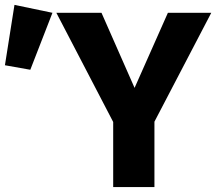

<svg xmlns="http://www.w3.org/2000/svg" viewBox="-238 -763 882 783"><path d="M391.8 -266.7V0H223.6V-265.6L-8.2 -710.8H175.9L310.8 -404.6L446.7 -710.8H623.6ZM-179 -743.1 -24.1 -710.8 -114.4 -478.5 -217.9 -496.9Z"/></svg>

Font: FiraCode Nerd Font Mono
Style: Bold
Weight: 700
Monospace: yes
Designer: Carrois Corporate, Edenspiekermann AG, Nikita Prokopov
Foundry: Carrois Corporate, Edenspiekermann AG, Nikita Prokopov
Version: Version 6.002;Nerd Fonts 3.3.0